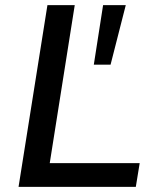

<svg xmlns="http://www.w3.org/2000/svg" viewBox="-20 -725 611 745"><path d="M52 0 164 -705H270L173 -92H522L507 0ZM344 -474 380 -705H468L409 -474Z"/></svg>

Font: Nunito Sans 10pt SemiBold
Style: Italic
Weight: 600
Italic angle: -9°
Designer: Vernon Adams
Foundry: Vernon Adams
Version: Version 3.101;gftools[0.9.27]